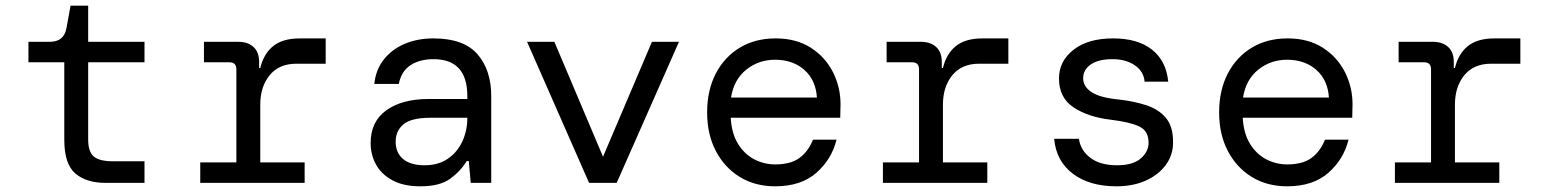

<svg xmlns="http://www.w3.org/2000/svg" viewBox="-20 -643 5440 675"><path d="M352 0Q284 0 245 -33Q206 -66 206 -152V-424H80V-496H155Q206 -496 214 -546L228 -623H290V-496H488V-424H290V-152Q290 -110 309.5 -93Q329 -76 377 -76H488V0Z M684 0V-72H811V-399Q811 -424 787 -424H697V-496H818Q851 -496 871 -478Q891 -460 891 -425V-404H895Q907 -454 940.5 -481Q974 -508 1034 -508H1125V-419H1022Q961 -419 928 -378.5Q895 -338 895 -275V-72H1051V0Z M1458 12Q1399 12 1360 -9Q1321 -30 1302 -64.5Q1283 -99 1283 -140Q1283 -216 1338.5 -255.5Q1394 -295 1487 -295H1623V-305Q1623 -435 1504 -435Q1456 -435 1423.5 -414Q1391 -393 1382 -348H1296Q1301 -398 1329.5 -434Q1358 -470 1403 -489Q1448 -508 1504 -508Q1610 -508 1658.5 -452.5Q1707 -397 1707 -305V0H1635L1628 -77H1621Q1599 -41 1562.5 -14.5Q1526 12 1458 12ZM1473 -62Q1521 -62 1554.5 -85Q1588 -108 1605.5 -146Q1623 -184 1623 -229H1494Q1426 -229 1398.5 -206Q1371 -183 1371 -145Q1371 -106 1397 -84Q1423 -62 1473 -62Z M2051 0 1833 -496H1929L2100 -92L2272 -496H2367L2148 0Z M2705 12Q2635 12 2581.5 -20.5Q2528 -53 2497 -111.5Q2466 -170 2466 -248Q2466 -326 2496.5 -384.5Q2527 -443 2581 -475.5Q2635 -508 2707 -508Q2779 -508 2830 -475.5Q2881 -443 2908 -390Q2935 -337 2935 -276Q2935 -265 2934.5 -254Q2934 -243 2934 -229H2549Q2552 -174 2574.5 -137.5Q2597 -101 2631.5 -83Q2666 -65 2705 -65Q2760 -65 2791 -88Q2822 -111 2838 -152H2921Q2904 -83 2850 -35.5Q2796 12 2705 12ZM2705 -433Q2647 -433 2603.5 -398Q2560 -363 2550 -300H2852Q2848 -362 2807.5 -397.5Q2767 -433 2705 -433Z M3084 0V-72H3211V-399Q3211 -424 3187 -424H3097V-496H3218Q3251 -496 3271 -478Q3291 -460 3291 -425V-404H3295Q3307 -454 3340.5 -481Q3374 -508 3434 -508H3525V-419H3422Q3361 -419 3328 -378.5Q3295 -338 3295 -275V-72H3451V0Z M3905 12Q3810 12 3751.5 -32.5Q3693 -77 3686 -155H3773Q3779 -114 3813.5 -88Q3848 -62 3907 -62Q3963 -62 3990.5 -86Q4018 -110 4018 -141Q4018 -183 3985 -198.5Q3952 -214 3886 -222Q3807 -231 3755 -265Q3703 -299 3703 -367Q3703 -428 3754 -468Q3805 -508 3893 -508Q3980 -508 4030 -468.5Q4080 -429 4087 -356H4004Q4001 -392 3969.5 -413.5Q3938 -435 3891 -435Q3842 -435 3815 -416.5Q3788 -398 3788 -368Q3788 -338 3818.5 -318.5Q3849 -299 3915 -293Q3967 -287 4010 -273Q4053 -259 4078.5 -229Q4104 -199 4104 -145Q4105 -100 4079.5 -64.5Q4054 -29 4009 -8.5Q3964 12 3905 12Z M4505 12Q4435 12 4381.5 -20.5Q4328 -53 4297 -111.5Q4266 -170 4266 -248Q4266 -326 4296.5 -384.5Q4327 -443 4381 -475.5Q4435 -508 4507 -508Q4579 -508 4630 -475.5Q4681 -443 4708 -390Q4735 -337 4735 -276Q4735 -265 4734.5 -254Q4734 -243 4734 -229H4349Q4352 -174 4374.5 -137.5Q4397 -101 4431.5 -83Q4466 -65 4505 -65Q4560 -65 4591 -88Q4622 -111 4638 -152H4721Q4704 -83 4650 -35.5Q4596 12 4505 12ZM4505 -433Q4447 -433 4403.5 -398Q4360 -363 4350 -300H4652Q4648 -362 4607.5 -397.5Q4567 -433 4505 -433Z M4884 0V-72H5011V-399Q5011 -424 4987 -424H4897V-496H5018Q5051 -496 5071 -478Q5091 -460 5091 -425V-404H5095Q5107 -454 5140.5 -481Q5174 -508 5234 -508H5325V-419H5222Q5161 -419 5128 -378.5Q5095 -338 5095 -275V-72H5251V0Z"/></svg>

Font: DM Mono
Style: Regular
Weight: 400
Designer: Colophon Foundry
Foundry: Colophon Foundry
Version: Version 1.000; ttfautohint (v1.8.2.53-6de2)